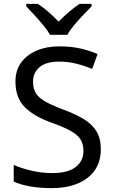

<svg xmlns="http://www.w3.org/2000/svg" viewBox="-20 -964 589 994"><path d="M502 -191Q502 -96 433 -43Q364 10 247 10Q187 10 136 1Q85 -8 51 -24V-110Q87 -94 140.5 -81Q194 -68 251 -68Q331 -68 371.5 -99Q412 -130 412 -183Q412 -218 397 -242Q382 -266 345.5 -286.5Q309 -307 244 -330Q153 -363 106.5 -411Q60 -459 60 -542Q60 -599 89 -639.5Q118 -680 169.5 -702Q221 -724 288 -724Q347 -724 396 -713Q445 -702 485 -684L457 -607Q420 -623 376.5 -634Q333 -645 286 -645Q219 -645 185 -616.5Q151 -588 151 -541Q151 -505 166 -481Q181 -457 215 -438Q249 -419 307 -397Q370 -374 413.5 -347.5Q457 -321 479.5 -284Q502 -247 502 -191ZM239 -784Q226 -807 204 -833.5Q182 -860 158 -886Q134 -912 116 -931V-944H176Q202 -927 230 -903Q258 -879 283 -852Q310 -879 338 -903Q366 -927 392 -944H454V-931Q435 -912 410.5 -886Q386 -860 363.5 -833.5Q341 -807 329 -784Z"/></svg>

Font: Noto Sans Nabataean
Style: Regular
Weight: 400
Designer: Monotype Design Team
Foundry: Monotype Imaging Inc.
Version: Version 2.001; ttfautohint (v1.8.4.7-5d5b)